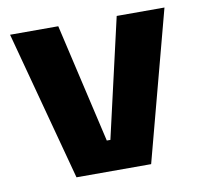

<svg xmlns="http://www.w3.org/2000/svg" viewBox="-62 -556 650 621"><g transform="rotate(-10 263.0 -245.5)"><path d="M269.9 -100.1 359.6 -491.4H516.5L386.1 0H140.9L9.4 -491.4H167.7L258.1 -100.1Z"/></g></svg>

Font: Anek Gujarati Medium
Style: Regular
Weight: 500
Designer: Mrunmayee Ghaisas (Gujarati), Yesha Goshar (Latin)
Foundry: Ek Type
Version: Version 1.003